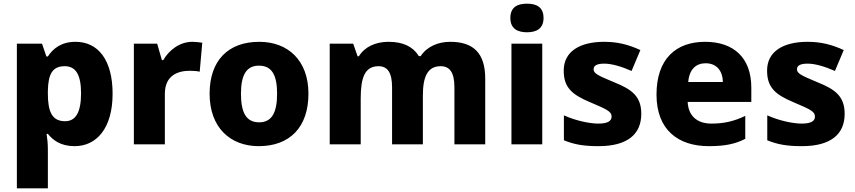

<svg xmlns="http://www.w3.org/2000/svg" viewBox="-20 -787 4665 1047"><path d="M392 -559C314 -559 269 -522 241 -479H233L209 -549H72V240H241V28C241 -4 238 -32 234 -57H241C268 -24 309 10 387 10C507 10 594 -88 594 -276C594 -460 515 -559 392 -559ZM333 -426C393 -426 422 -380 422 -278C422 -175 393 -126 335 -126C263 -126 241 -179 241 -277V-292C243 -382 265 -426 333 -426Z M1029 -559C960 -559 902 -514 870 -459H863L837 -549H710V0H879V-275C879 -377 951 -401 1015 -401C1038 -401 1057 -399 1069 -396L1083 -554C1071 -556 1047 -559 1029 -559Z M1662 -276C1662 -458 1550 -559 1394 -559C1225 -559 1123 -458 1123 -276C1123 -92 1235 10 1391 10C1559 10 1662 -92 1662 -276ZM1294 -276C1294 -377 1323 -429 1392 -429C1463 -429 1491 -377 1491 -276C1491 -174 1463 -120 1393 -120C1322 -120 1294 -174 1294 -276Z M2435 -559C2369 -559 2308 -533 2274 -481H2264C2233 -532 2179 -559 2099 -559C2027 -559 1968 -531 1937 -480H1930L1906 -549H1778V0H1947V-250C1947 -363 1969 -426 2044 -426C2094 -426 2118 -390 2118 -311V0H2286V-267C2286 -369 2312 -426 2383 -426C2433 -426 2458 -391 2458 -311V0H2626V-358C2626 -499 2560 -559 2435 -559Z M2854 -767C2804 -767 2763 -750 2763 -689C2763 -629 2804 -611 2854 -611C2903 -611 2944 -629 2944 -689C2944 -750 2903 -767 2854 -767ZM2937 -549H2769V0H2937Z M3477 -166C3477 -263 3424 -300 3330 -338C3236 -377 3217 -387 3217 -410C3217 -430 3237 -440 3275 -440C3316 -440 3370 -424 3424 -400L3472 -514C3405 -545 3345 -559 3275 -559C3141 -559 3054 -506 3054 -402C3054 -310 3099 -271 3197 -230C3297 -188 3315 -177 3315 -151C3315 -127 3294 -113 3243 -113C3195 -113 3119 -129 3055 -158V-22C3114 2 3166 10 3244 10C3404 10 3477 -57 3477 -166Z M3825 -559C3666 -559 3560 -466 3560 -271C3560 -78 3679 10 3845 10C3934 10 3990 -2 4044 -30V-155C3983 -126 3929 -113 3859 -113C3778 -113 3733 -159 3730 -231H4077V-309C4077 -473 3980 -559 3825 -559ZM3828 -442C3890 -442 3921 -398 3922 -340H3733C3739 -410 3776 -442 3828 -442Z M4586 -166C4586 -263 4533 -300 4439 -338C4345 -377 4326 -387 4326 -410C4326 -430 4346 -440 4384 -440C4425 -440 4479 -424 4533 -400L4581 -514C4514 -545 4454 -559 4384 -559C4250 -559 4163 -506 4163 -402C4163 -310 4208 -271 4306 -230C4406 -188 4424 -177 4424 -151C4424 -127 4403 -113 4352 -113C4304 -113 4228 -129 4164 -158V-22C4223 2 4275 10 4353 10C4513 10 4586 -57 4586 -166Z"/></svg>

Font: Noto Sans Gurmukhi ExtraBold
Style: Regular
Weight: 800
Designer: Jelle Bosma - Monotype Design Team
Foundry: Monotype Imaging Inc.
Version: Version 2.004